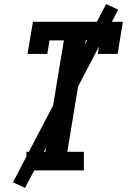

<svg xmlns="http://www.w3.org/2000/svg" viewBox="-20 -843 640 950"><path d="M111 0V-92H205L296 -643H225L214 -576H116L143 -735H588L562 -576H464L475 -643H404L313 -92H395V0ZM104 87 44 59 505 -823 565 -795Z"/></svg>

Font: Iosevka Slab Semibold Extended
Style: Italic
Weight: 600
Width: 7
Italic angle: -9°
Monospace: yes
Designer: Belleve Invis
Foundry: Belleve Invis
Version: Version 11.1.0; ttfautohint (v1.8.3)